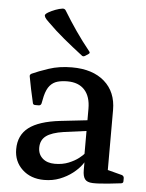

<svg xmlns="http://www.w3.org/2000/svg" viewBox="-54 -805 654 858"><g transform="rotate(5 273.0 -376.0)"><path d="M176 9Q116 9 78 -26.5Q40 -62 40 -117Q40 -180 85 -214.5Q130 -249 225 -260L359 -275L357 -227L245 -212Q191 -204 166.5 -185.5Q142 -167 142 -133Q142 -103 162.5 -85Q183 -67 217 -67Q252 -67 279 -78Q306 -89 324 -103Q342 -117 349 -127L361 -114Q358 -97 343 -76Q328 -55 303 -35.5Q278 -16 246 -3.5Q214 9 176 9ZM346 -325Q346 -380 319 -409.5Q292 -439 242 -439Q217 -439 197.5 -433.5Q178 -428 164 -412Q150 -396 142 -364L135 -330Q132 -321 123 -321H107Q97 -321 96 -331Q89 -361 83 -389.5Q77 -418 72 -446Q70 -454 79 -459Q107 -472 153.5 -487.5Q200 -503 257 -503Q350 -503 403 -456.5Q456 -410 456 -329V-162H346ZM456 -162V-32L437 -65L521 -43Q530 -39 530 -30V-16Q530 -7 520 -6L467 0Q418 5 393 4Q368 3 358.5 -10Q349 -23 349 -50V-100L346 -108V-162ZM310 -559Q301 -554 295 -560Q252 -593 211.5 -626.5Q171 -660 136 -695Q122 -708 118 -715.5Q114 -723 116.5 -727.5Q119 -732 129 -738Q143 -746 160 -752.5Q177 -759 192 -761Q202 -762 207 -753Q233 -710 263 -666.5Q293 -623 327 -581Q333 -574 325 -569Z"/></g></svg>

Font: Hahmlet Medium
Style: Regular
Weight: 500
Version: Version 1.002